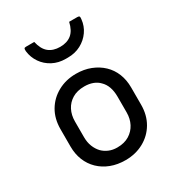

<svg xmlns="http://www.w3.org/2000/svg" viewBox="-193 -934 986 1067"><g transform="rotate(-30 300.0 -400.5)"><path d="M300 -543Q351 -543 393 -526.5Q435 -510 465.5 -481Q496 -452 512 -412Q528 -372 528 -324V-213Q528 -147 498.5 -96.5Q469 -46 417 -17.5Q365 11 300 11Q249 11 207 -5Q165 -21 134.5 -50.5Q104 -80 88 -120Q72 -160 72 -208V-319Q72 -386 101.5 -436Q131 -486 183 -514.5Q235 -543 300 -543ZM305 -459Q259 -459 227.5 -440Q196 -421 179.5 -389Q163 -357 163 -316V-215Q163 -182 173.5 -155.5Q184 -129 202 -110Q219 -93 242.5 -83Q266 -73 295 -73Q341 -73 372.5 -92.5Q404 -112 420.5 -144Q437 -176 437 -216V-317Q437 -352 427.5 -379Q418 -406 399 -424Q383 -441 359 -450Q335 -459 305 -459ZM300 -716Q345 -716 373 -739Q401 -762 412 -812Q425 -812 438 -812Q451 -812 464 -812Q474 -812 477 -808Q480 -804 478 -790Q474 -749 450.5 -715.5Q427 -682 390 -662.5Q353 -643 307 -643H293Q247 -643 210 -662.5Q173 -682 150 -715.5Q127 -749 122 -790Q121 -804 123.5 -808Q126 -812 136 -812Q149 -812 162 -812Q175 -812 188 -812Q199 -762 227 -739Q255 -716 300 -716Z"/></g></svg>

Font: RecMonoLinear Nerd Font Mono
Style: Regular
Weight: 400
Monospace: yes
Version: Version 1.085; ttfautohint (v1.8.4.7-5d5b);Nerd Fonts 3.2.1